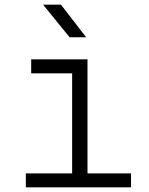

<svg xmlns="http://www.w3.org/2000/svg" viewBox="-20 -805 640 825"><path d="M91 0V-60H290V-490H114V-550H356V-60H543V0ZM279 -645 165 -785H242L350 -645Z"/></svg>

Font: Tiny ExtraLight
Style: Regular
Weight: 200
Monospace: yes
Designer: Philipp Nurullin, Konstantin Bulenkov
Foundry: JetBrains
Version: Version 2.251; ttfautohint (v1.8.4.7-5d5b)